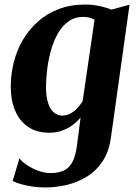

<svg xmlns="http://www.w3.org/2000/svg" viewBox="-20 -575 606 847"><path d="M469.5 31Q461 93.5 432.8 136.2Q404.5 179 363.2 204.2Q322 229.5 274.2 240.8Q226.5 252 179 252Q150.5 252 122.2 247.8Q94 243.5 71.2 237Q48.5 230.5 36 223L66 123Q74 136 96 151.2Q118 166.5 146.8 177.5Q175.5 188.5 204 188.5Q238 188.5 261.8 177.2Q285.5 166 299.5 139.5Q313.5 113 319.5 67.5L335.5 -56.5Q321 -39 300.8 -23.8Q280.5 -8.5 254.5 1Q228.5 10.5 196.5 10.5Q141 10.5 103.2 -15.8Q65.5 -42 46.5 -87.5Q27.5 -133 27.5 -192.5Q27.5 -247 40.8 -300Q54 -353 81 -399Q108 -445 147.8 -480.2Q187.5 -515.5 239.8 -535.2Q292 -555 357.5 -555Q388.5 -555 419.5 -548.2Q450.5 -541.5 472 -532.5L551.5 -554.5ZM397 -487.5Q388.5 -493 376 -496.8Q363.5 -500.5 348 -500.5Q310.5 -500.5 282.8 -481Q255 -461.5 236 -428.5Q217 -395.5 205.5 -355Q194 -314.5 188.5 -271.8Q183 -229 183 -190.5Q183 -159 188.2 -135.5Q193.5 -112 203 -96.5Q212.5 -81 225.8 -73Q239 -65 255 -65Q273.5 -65 290.5 -74.2Q307.5 -83.5 321.2 -98.2Q335 -113 344.5 -128.5Z"/></svg>

Font: Merriweather 48pt ExtraBold
Style: Italic
Weight: 800
Italic angle: -7.8°
Version: Version 2.101